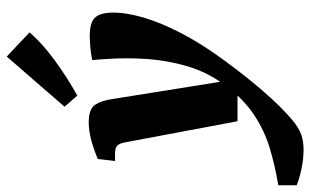

<svg xmlns="http://www.w3.org/2000/svg" viewBox="-250 -516 898 555"><g transform="rotate(-90 198.5 -238.0)"><path d="M44 191Q17 191 -11.5 185Q-40 179 -59 171V118Q-5 109 46 94Q97 79 143.5 48.5Q190 18 230 -36Q267 -85 284.5 -143.5Q302 -202 306 -262.5Q310 -323 306 -377L303 -420Q323 -424 341.5 -425.5Q360 -427 373 -427Q410 -427 424.5 -413Q439 -399 440 -364Q441 -324 426 -272.5Q411 -221 380 -161.5Q349 -102 301 -37Q277 -4 249 31Q221 66 194 95.5Q167 125 146 144Q117 171 95.5 181Q74 191 44 191ZM126 0 65 -325Q62 -341 55.5 -347.5Q49 -354 33 -354H11L17 -404Q52 -418 76.5 -424Q101 -430 123 -430Q162 -430 174 -411Q186 -392 190 -363L248 0ZM168 -500 313 -667 383 -601Q352 -565 303 -529Q254 -493 200 -463Z"/></g></svg>

Font: Rasa
Style: Italic
Weight: 400
Italic angle: -7.10001°
Designer: Anna Giedrys (Yrsa+Rasa design), David Brezina (Yrsa art-direction, Rasa art-direction, design)
Foundry: Rosetta Type Foundry
Version: Version 2.004